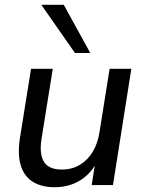

<svg xmlns="http://www.w3.org/2000/svg" viewBox="-20 -775 605 804"><path d="M208 9Q156 9 119.5 -12.5Q83 -34 68 -79Q53 -124 63 -194L110 -487H201L154 -194Q147 -151 154 -122Q161 -93 182 -79Q203 -65 238 -65Q282 -65 315 -85Q348 -105 369 -140.5Q390 -176 397 -224L439 -487H530L453 0H364L381 -108H391Q366 -52 318.5 -21.5Q271 9 208 9ZM294 -553 153 -755H247L358 -553Z"/></svg>

Font: Nunito Sans 12pt ExtraLight 12pt Medium
Style: Italic
Weight: 500
Italic angle: -9°
Version: Version 3.101;gftools[0.9.27]